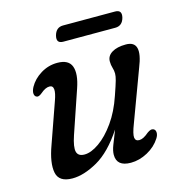

<svg xmlns="http://www.w3.org/2000/svg" viewBox="-94 -680 726 774"><g transform="rotate(-15 269.5 -293.0)"><path d="M480.5 -97.5Q489.5 -94 490.2 -82.5Q491 -71 482.5 -58Q463.5 -28 429 -9.2Q394.5 9.5 359 9.5Q300 9.5 300 -39Q300 -56 308.5 -78Q317 -100 331.5 -136.5Q278.5 -56 220.8 -23.2Q163 9.5 115.5 9.5Q59 9.5 50.8 -32Q42.5 -73.5 68 -143L127 -310.5Q149.5 -372.5 120.5 -372.5Q103.5 -372.5 83 -354.5Q68 -342 59.5 -347Q52 -350.5 51 -361.2Q50 -372 58 -387.5Q74.5 -417.5 106.5 -437Q138.5 -456.5 175.5 -456.5Q223 -456.5 234.5 -424.5Q246 -392.5 226.5 -336L165.5 -157Q150 -111 155.2 -91Q160.5 -71 187 -71Q214.5 -71 248.5 -94.8Q282.5 -118.5 314 -162.8Q345.5 -207 366 -268Q380.5 -309.5 385.2 -326.5Q390 -343.5 390 -354.5Q390 -367 386 -379.5Q382 -392 382 -407Q382 -430 403.5 -443.2Q425 -456.5 462 -456.5Q532 -456.5 489.5 -351.5L410.5 -139Q395.5 -100.5 397.2 -85.2Q399 -70 415 -70Q423 -70 432.5 -74.5Q442 -79 455.5 -90.5Q471.5 -102 480.5 -97.5ZM199.5 -564Q208 -596 237.5 -596H454.5Q484.5 -596 476.5 -564Q468 -532.5 438.5 -532.5H221.5Q191.5 -532.5 199.5 -564Z"/></g></svg>

Font: Fraunces 72pt SuperSoft
Style: Italic
Weight: 400
Italic angle: -16°
Version: Version 1.000;[b76b70a41]